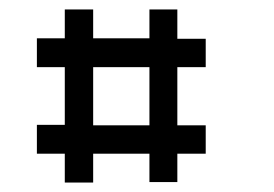

<svg xmlns="http://www.w3.org/2000/svg" viewBox="-20 -618 580 406"><path d="M296 -476H177V-353H296ZM117 -598H177V-537H296V-598H355V-536H415V-476H355V-353H415V-293H355V-233H296V-293H177V-232H117V-293H58V-354H117V-476H58V-537H117Z"/></svg>

Font: IBM 3270
Style: Regular
Weight: 400
Monospace: yes
Version: Version 2.3.1